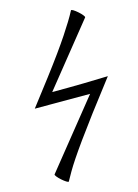

<svg xmlns="http://www.w3.org/2000/svg" viewBox="-128 -774 719 999"><g transform="rotate(-15 231.5 -274.5)"><path d="M115 155Q113 158 102.5 151.5Q92 145 79.5 134Q67 123 59 113Q51 103 53 100L340 -257H42Q103 -336 148.5 -396Q194 -456 227.5 -502.5Q261 -549 284.5 -584.5Q308 -620 325.5 -648.5Q343 -677 356 -702Q358 -706 368.5 -699.5Q379 -693 391.5 -682Q404 -671 412 -661Q420 -651 418 -648L152 -317Q244 -317 320.5 -318.5Q397 -320 453 -322Q378 -225 325.5 -155Q273 -85 237.5 -35.5Q202 14 179 48.5Q156 83 141.5 108Q127 133 115 155Z"/></g></svg>

Font: Junicode VF
Style: Italic
Weight: 400
Italic angle: -11°
Designer: Peter S. Baker
Version: Version 2.209